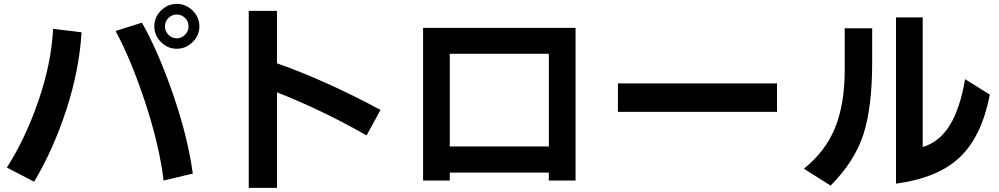

<svg xmlns="http://www.w3.org/2000/svg" viewBox="-20 -877 5040 969"><path d="M14.6 -31.2Q108.4 -177.7 173.8 -367.7Q239.3 -557.6 248 -731.4L391.6 -713.9Q379.9 -522.5 314.5 -322.3Q249 -122.1 152.3 40ZM563.5 -720.7 696.3 -762.7Q778.3 -618.2 853 -402.3Q927.7 -186.5 953.1 -1L805.7 34.2Q784.2 -142.6 713.9 -356.9Q643.6 -571.3 563.5 -720.7ZM792.5 -664.6Q758.8 -698.2 758.8 -744.1Q758.8 -790 792.5 -823.7Q826.2 -857.4 872.1 -857.4Q918 -857.4 952.1 -823.7Q986.3 -790 986.3 -744.1Q986.3 -698.2 952.1 -664.6Q918 -630.9 872.1 -630.9Q826.2 -630.9 792.5 -664.6ZM830.1 -786.1Q812.5 -768.6 812.5 -744.1Q812.5 -719.7 830.1 -701.7Q847.7 -683.6 872.1 -683.6Q896.5 -683.6 914.1 -701.7Q931.6 -719.7 931.6 -744.1Q931.6 -768.6 914.1 -786.1Q896.5 -803.7 872.1 -803.7Q847.7 -803.7 830.1 -786.1Z M1235.4 71.3V-822.3H1377.9V-557.6Q1624 -470.7 1900.4 -322.3L1830.1 -193.4Q1612.3 -318.4 1377.9 -411.1V71.3Z M2115.2 34.2V-736.3H2884.8V34.2H2750V-5.9H2250V34.2ZM2250 -137.7H2750V-605.5H2250Z M3098.6 -312.5V-456.1H3901.4V-312.5Z M4037.1 -25.4Q4147.5 -114.3 4195.3 -233.9Q4243.2 -353.5 4243.2 -525.4V-734.4H4381.8V-564.5Q4381.8 -335.9 4337.4 -198.7Q4293 -61.5 4171.9 59.6ZM4502 49.8V-789.1H4636.7V-134.8Q4720.7 -160.2 4772.9 -244.1Q4825.2 -328.1 4850.6 -477.5L4975.6 -399.4Q4934.6 -188.5 4824.2 -83.5Q4713.9 21.5 4502 49.8Z"/></svg>

Font: GenEi M Gothic v2 Bold
Style: Regular
Weight: 700
Version: Version 2.0